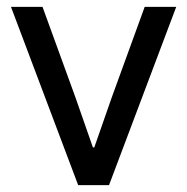

<svg xmlns="http://www.w3.org/2000/svg" viewBox="-20 -540 546 560"><path d="M208 0 12 -520H104L200 -256L251 -110H255L306 -256L402 -520H494L298 0Z"/></svg>

Font: Liter
Style: Regular
Weight: 400
Designer: Anton Skugarov
Foundry: skugi
Version: Version 1.004; ttfautohint (v1.8.4.7-5d5b)